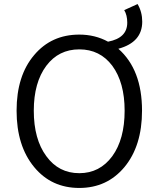

<svg xmlns="http://www.w3.org/2000/svg" viewBox="-20 -916 777 949"><path d="M535 -144Q596 -228 596 -369Q596 -508 535 -591Q474 -672 372 -672Q270 -672 209 -591Q147 -508 147 -369Q147 -228 209 -144Q270 -60 372 -60Q473 -60 535 -144ZM149 -90Q62 -195 62 -369Q62 -542 149 -644Q234 -745 372 -745Q450 -745 514 -710Q609 -728 609 -804Q609 -841 594 -866L660 -896Q683 -857 683 -809Q683 -707 565 -675Q682 -572 682 -369Q682 -195 595 -90Q509 13 372 13Q234 13 149 -90Z"/></svg>

Font: Source Han Sans CN Normal
Style: Regular
Weight: 350
Designer: Ryoko NISHIZUKA 西塚涼子 (kana, bopomofo & ideographs); Paul D. Hunt (Latin, Greek & Cyrillic); Sandoll Communications 산돌커뮤니
Foundry: Adobe
Version: Version 2.004;hotconv 1.0.118;makeotfexe 2.5.65603